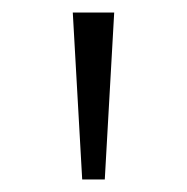

<svg xmlns="http://www.w3.org/2000/svg" viewBox="-20 -725 298 306"><path d="M111 -439 96 -705H162L147 -439Z"/></svg>

Font: Nunito Sans 7pt Expanded ExtraLight
Style: Regular
Weight: 250
Width: 7
Designer: Vernon Adams
Foundry: Vernon Adams
Version: Version 3.101;gftools[0.9.27]